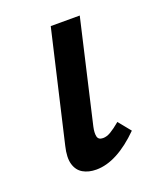

<svg xmlns="http://www.w3.org/2000/svg" viewBox="-90 -476 446 541"><g transform="rotate(-20 133.0 -206.0)"><path d="M108 6Q85 6 68.5 -3.5Q52 -13 46 -33.5Q40 -54 48 -87L125 -418H212L141 -111Q137 -93 139.5 -82Q142 -71 156 -71Q167 -71 179 -78Q191 -85 209 -100L239 -63Q205 -29 172 -11.5Q139 6 108 6Z"/></g></svg>

Font: Ysabeau SemiBold
Style: Italic
Weight: 600
Italic angle: -12°
Designer: Christian Thalmann (Catharsis Fonts)
Version: Version 2.002